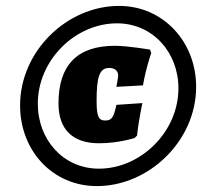

<svg xmlns="http://www.w3.org/2000/svg" viewBox="-20 -618 718 650"><path d="M48 -261C48 -108 158 12 308 12C484 12 644 -141 644 -324C644 -476 533 -598 383 -598C207 -598 48 -445 48 -261ZM108 -267C108 -415 235 -539 376 -539C496 -539 584 -442 584 -319C584 -171 456 -47 315 -47C195 -47 108 -144 108 -267ZM315 -133C382 -133 436 -151 436 -151L444 -159C449 -209 462 -269 462 -269L374 -263C365 -220 358 -210 336 -210C314 -210 307 -224 307 -276C307 -359 317 -388 350 -388C369 -388 380 -378 380 -362C380 -354 374 -324 374 -324L464 -329C475 -392 492 -438 492 -438L488 -450C488 -450 412 -463 369 -463C242 -463 178 -398 178 -268C178 -180 226 -133 315 -133Z"/></svg>

Font: Alegreya SC Black
Style: Italic
Weight: 900
Italic angle: -7°
Designer: Juan Pablo del Peral
Foundry: Huerta Tipografica
Version: Version 2.007;PS 002.007;hotconv 1.0.88;makeotf.lib2.5.64775